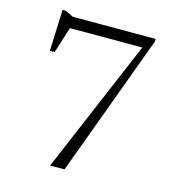

<svg xmlns="http://www.w3.org/2000/svg" viewBox="-105 -788 794 876"><g transform="rotate(15 292.0 -350.0)"><path d="M116 -629 143 -650 97.5 -505.5H75L82.5 -700.5H97L136 -682.5H527V-670.5L279.5 0H211.5L488 -651.5L495 -629Z"/></g></svg>

Font: Newsreader 14pt Light
Style: Regular
Weight: 300
Designer: Hugues Gentile
Foundry: Production Type
Version: Version 1.003